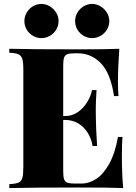

<svg xmlns="http://www.w3.org/2000/svg" viewBox="-20 -956 690 976"><path d="M27.8 0ZM277.8 -849.1Q277.8 -825.7 265.9 -805.7Q253.9 -785.6 233.6 -773.9Q213.4 -762.2 190.9 -762.2Q167.5 -762.2 147.5 -773.9Q127.4 -785.6 115.7 -805.4Q104 -825.2 104 -849.1Q104 -871.6 115.7 -891.8Q127.4 -912.1 147.5 -924.1Q167.5 -936 190.9 -936Q213.4 -936 233.4 -923.8Q253.4 -911.6 265.6 -891.6Q277.8 -871.6 277.8 -849.1ZM535.6 -849.1Q535.6 -825.7 523.7 -805.7Q511.7 -785.6 491.5 -773.9Q471.2 -762.2 448.7 -762.2Q425.3 -762.2 405.3 -773.9Q385.3 -785.6 373.5 -805.4Q361.8 -825.2 361.8 -849.1Q361.8 -871.6 373.5 -891.8Q385.3 -912.1 405.3 -924.1Q425.3 -936 448.7 -936Q471.2 -936 491.2 -923.8Q511.2 -911.6 523.4 -891.6Q535.6 -871.6 535.6 -849.1ZM606.4 0Q538.6 -2.9 377.4 -2.9Q143.6 -2.9 27.3 0V-20Q59.6 -21.5 74 -27.8Q88.4 -34.2 93.5 -51.3Q98.6 -68.4 98.6 -106V-602.1Q98.6 -639.6 93.3 -656.7Q87.9 -673.8 73.5 -680.2Q59.1 -686.5 27.3 -688V-708Q143.6 -705.1 377.4 -705.1Q524.4 -705.1 586.4 -708Q579.6 -614.3 579.6 -540Q579.6 -493.7 582.5 -467.8H559.6Q542 -584 492.9 -634.5Q443.8 -685.1 375.5 -685.1H362.3Q335 -685.1 322.8 -680.7Q310.5 -676.3 305.9 -663.3Q301.3 -650.4 301.3 -622.1V-366.2H311.5Q347.2 -366.2 375.7 -386.2Q404.3 -406.2 422.9 -436.5Q441.4 -466.8 447.8 -498H470.7Q466.8 -439.5 466.8 -400.9L467.3 -356Q467.3 -313 473.6 -213.9H450.7Q444.3 -251.5 425.5 -281.5Q406.7 -311.5 377.4 -328.9Q348.1 -346.2 311.5 -346.2H301.3V-85.9Q301.3 -57.1 305.9 -44.4Q310.5 -31.7 322.8 -27.3Q335 -22.9 362.3 -22.9H395.5Q431.6 -22.9 468 -45.9Q504.4 -68.8 534.4 -121.8Q564.5 -174.8 579.6 -259.8H602.5Q599.6 -224.1 599.6 -168Q599.6 -65.9 606.4 0Z"/></svg>

Font: TypoPRO Playfair Display
Style: Regular
Weight: 900
Designer: Claus Eggers Sørensen
Foundry: Claus Eggers Sørensen
Version: Version 1.004;PS 001.004;hotconv 1.0.70;makeotf.lib2.5.58329